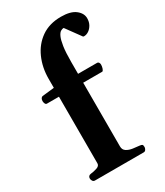

<svg xmlns="http://www.w3.org/2000/svg" viewBox="-191 -844 795 924"><g transform="rotate(-30 206.5 -382.5)"><path d="M54.2 0Q45.9 0 41.7 -7.3Q37.6 -14.6 37.6 -20Q37.6 -36.1 53.7 -38.1Q71.8 -40 88.9 -45.9Q106 -51.8 106 -65.9V-436H38.6Q32.7 -436.5 29.8 -443.4Q26.9 -450.2 26.9 -456.1Q26.9 -473.1 38.6 -478L106 -485.4V-535.2Q106 -597.7 129.2 -649.9Q152.3 -702.1 197 -733.4Q241.7 -764.6 306.2 -764.6Q359.4 -764.6 386 -743.9Q412.6 -723.1 412.6 -695.3Q412.6 -675.3 404.1 -659.9Q395.5 -644.5 382.8 -636Q370.1 -627.4 356.4 -627.4Q355.5 -627.4 353.3 -627.9Q351.1 -628.4 351.1 -628.9L291 -711.4Q283.2 -711.4 274.4 -706.3Q265.6 -701.2 258.1 -685.1Q250.5 -668.9 245.6 -636.7Q240.7 -604.5 240.7 -550.3V-485.4H347.2Q353 -484.9 356 -479.7Q358.9 -474.6 358.9 -468.8Q358.9 -459.5 355.7 -449Q352.5 -438.5 347.2 -436H240.7V-82Q240.7 -63 254.9 -54Q269 -44.9 288.8 -42.2Q308.6 -39.6 324.2 -38.1Q334.5 -37.1 338.1 -34.2Q341.8 -31.2 341.8 -20Q341.8 -14.6 337.6 -7.3Q333.5 0 325.2 0Z"/></g></svg>

Font: Gelasio SemiBold
Style: Regular
Weight: 600
Designer: Eben Sorkin
Foundry: Eben Sorkin
Version: Version 1.008